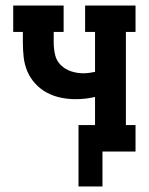

<svg xmlns="http://www.w3.org/2000/svg" viewBox="-20 -550 540 697"><path d="M265 127V-96H325V-198Q308 -194 290 -192Q272 -190 254 -190Q227 -190 200.5 -195.5Q174 -201 150.5 -213.5Q127 -226 108.5 -246Q90 -266 79.5 -290.5Q69 -315 66 -342Q63 -369 63 -396V-434H28V-530H211V-434H175V-396Q175 -373 180 -351Q185 -329 201 -313.5Q217 -298 238.5 -291Q260 -284 282 -284Q293 -284 304 -285.5Q315 -287 325 -289V-434H289V-530H472V-434H437V-96H472V0H352V127Z"/></svg>

Font: Iosevka Slab
Style: Bold
Weight: 700
Monospace: yes
Designer: Belleve Invis
Foundry: Belleve Invis
Version: Version 11.1.1; ttfautohint (v1.8.3)